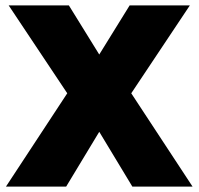

<svg xmlns="http://www.w3.org/2000/svg" viewBox="-20 -688 732 708"><path d="M690 0 464 -344 680 -668H458L346 -487L234 -668H12L228 -344L2 0H224L346 -202L468 0Z"/></svg>

Font: Gantari Black
Style: Regular
Weight: 900
Designer: Anugrah Pasau
Foundry: Lafontype
Version: Version 1.000